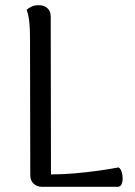

<svg xmlns="http://www.w3.org/2000/svg" viewBox="-20 -722 520 742"><path d="M176 -658 177 -48Q222 -48 268 -52Q314 -56 358 -62Q402 -68 438 -75Q446 -71 450 -58.5Q454 -46 454 -32.5Q454 -19 449.5 -9.5Q445 0 434 0H143Q123 0 110 -12Q97 -24 97 -45L96 -577Q96 -607 93.5 -634.5Q91 -662 83 -684Q89 -690 101 -696Q113 -702 130 -702Q150 -702 163 -690.5Q176 -679 176 -658Z"/></svg>

Font: Arima Thin
Style: Regular
Weight: 400
Version: Version 1.100